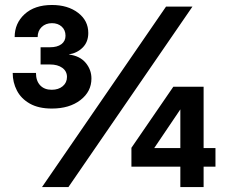

<svg xmlns="http://www.w3.org/2000/svg" viewBox="-20 -754 917 774"><path d="M189 -316.4Q135.3 -316.4 100.1 -336.4Q64.9 -356.4 48.1 -389.2Q31.2 -421.9 31.2 -460H125Q125 -428.2 141.8 -410.2Q158.7 -392.1 188.5 -392.1Q215.8 -392.1 232.9 -406.5Q250 -420.9 250 -443.8Q250 -466.8 231.2 -480.5Q212.4 -494.1 181.6 -494.1H143.6V-563.5H181.6Q210.9 -563.5 227.5 -575.9Q244.1 -588.4 244.1 -609.9Q244.1 -632.8 228.8 -646.7Q213.4 -660.6 189.5 -660.6Q164.1 -660.6 147.9 -645Q131.8 -629.4 131.8 -604.5H39.1Q39.1 -660.2 79.3 -697Q119.6 -733.9 189.5 -733.9Q253.4 -733.9 294.7 -702.4Q335.9 -670.9 335.9 -621.1Q335.9 -585 313.5 -562.5Q291 -540 257.8 -534.7V-534.2Q301.8 -528.8 325.2 -501Q348.6 -473.1 348.6 -437.5Q348.6 -384.8 304.2 -350.6Q259.8 -316.4 189 -316.4ZM149.4 0 649.4 -727.5H755.9L255.9 0ZM509.8 -82V-158.2L678.7 -404.3H800.8V-157.2H848.6V-82H800.8V0H707V-82ZM707 -157.2V-313L602.1 -157.7V-157.2Z"/></svg>

Font: Inter Display
Style: Bold
Weight: 700
Designer: Rasmus Andersson
Foundry: rsms
Version: Version 4.001;git-9221beed3